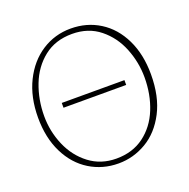

<svg xmlns="http://www.w3.org/2000/svg" viewBox="-129 -819 962 976"><g transform="rotate(-20 352.0 -331.0)"><path d="M350 33Q265 33 195 -10Q125 -53 84.5 -134.5Q44 -216 44 -325Q44 -436 85.5 -520Q127 -604 197.5 -649.5Q268 -695 354 -695Q441 -695 510.5 -651.5Q580 -608 619.5 -526.5Q659 -445 659 -337Q659 -217 615.5 -133.5Q572 -50 501.5 -8.5Q431 33 351 33ZM349 6Q436 6 498 -40Q560 -86 591.5 -163.5Q623 -241 623 -334Q623 -415 592.5 -491.5Q562 -568 500.5 -617.5Q439 -667 351 -667Q261 -667 199 -618Q137 -569 106.5 -490Q76 -411 76 -322Q76 -239 108.5 -163.5Q141 -88 203 -41Q265 6 348 6ZM183 -355H522V-329H183Z"/></g></svg>

Font: LINE Seed Sans KR Thin
Style: Regular
Weight: 250
Designer: LINE BX Design & Sandoll Inc & Dalton Maag Ltd
Foundry: Sandoll Inc.
Version: Version 1.000